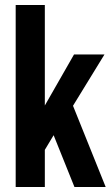

<svg xmlns="http://www.w3.org/2000/svg" viewBox="-20 -744 446 764"><path d="M42.4 0V-724.2H158.4V-324.2L274.5 -527.2H395.7L270.5 -323.1L400.5 0H276.2L193.4 -206L158.4 -147.7V0Z"/></svg>

Font: Archivo SemiBold ExtraCondensed
Style: Regular
Weight: 600
Width: 2
Version: Version 2.001